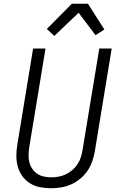

<svg xmlns="http://www.w3.org/2000/svg" viewBox="-20 -993 640 1021"><path d="M252 8Q222 8 193 2.5Q164 -3 140 -18Q116 -33 99.5 -55.5Q83 -78 75 -105.5Q67 -133 67 -163Q67 -193 72 -223L156 -735H222L136 -213Q133 -193 132 -172.5Q131 -152 135.5 -132.5Q140 -113 150.5 -97Q161 -81 176.5 -70Q192 -59 212 -54.5Q232 -50 252 -50Q272 -50 291.5 -53.5Q311 -57 330 -66Q349 -75 365 -89Q381 -103 392.5 -120.5Q404 -138 410 -157.5Q416 -177 419 -196L508 -735H574L484 -187Q479 -160 470 -134Q461 -108 445 -84.5Q429 -61 406.5 -42.5Q384 -24 358.5 -12.5Q333 -1 305.5 3.5Q278 8 252 8ZM269 -802 229 -839 362 -973H448L535 -836L488 -806L398 -925Z"/></svg>

Font: Iosevka Aile Light Oblique
Style: Regular
Weight: 300
Italic angle: -9°
Designer: Belleve Invis
Foundry: Belleve Invis
Version: Version 31.1.0; ttfautohint (v1.8.4)